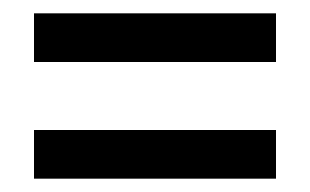

<svg xmlns="http://www.w3.org/2000/svg" viewBox="-20 -501 465 288"><path d="M31 -481H394V-408H31ZM31 -306H394V-233H31Z"/></svg>

Font: Noto Serif CondBlack
Style: Regular
Weight: 900
Width: 3
Designer: Monotype Design Team
Foundry: Monotype Imaging Inc.
Version: Version 1.001